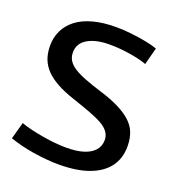

<svg xmlns="http://www.w3.org/2000/svg" viewBox="-131 -814 849 929"><g transform="rotate(20 293.5 -350.0)"><path d="M525 -678 502 -590Q484 -597 460 -602.5Q436 -608 410 -612Q384 -616 358 -618Q332 -620 309 -620Q238 -620 196 -595Q154 -570 154 -524Q154 -501 164.5 -483.5Q175 -466 197.5 -451Q220 -436 257 -421.5Q294 -407 346 -391Q402 -374 442 -354Q482 -334 508 -310.5Q534 -287 546 -256.5Q558 -226 558 -186Q558 -123 525 -79.5Q492 -36 429 -13Q366 10 274 10Q244 10 210 7Q176 4 141.5 -1.5Q107 -7 75.5 -15Q44 -23 19 -32L43 -119Q67 -110 97 -103Q127 -96 159 -90.5Q191 -85 222 -82Q253 -79 280 -79Q334 -79 370 -90.5Q406 -102 425 -124Q444 -146 444 -177Q444 -200 431 -218Q418 -236 392.5 -250.5Q367 -265 327 -280Q287 -295 233 -313Q182 -330 145.5 -350Q109 -370 85.5 -394Q62 -418 50.5 -448Q39 -478 39 -517Q39 -559 56 -594.5Q73 -630 106.5 -656Q140 -682 191 -696Q242 -710 309 -710Q348 -710 388 -705.5Q428 -701 464.5 -694Q501 -687 525 -678Z"/></g></svg>

Font: Georama ExtraCondensed Thin Medium
Style: Regular
Weight: 500
Version: Version 1.001